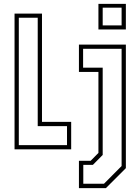

<svg xmlns="http://www.w3.org/2000/svg" viewBox="-20 -770 724 990"><path d="M55 0V-700H196.5V-141.5H347V0ZM77 -21.5H325.5V-119.5H174.5V-678.5H77ZM487.5 -618V-750H629V-618ZM509.5 -639H607V-730.5H509.5ZM387 200V59H447.5L487.5 18.5V-399H387V-540H629V97L526 200ZM409.5 177.5H516L607 86V-518.5H408.5V-421H509.5V29L459 80H409.5Z"/></svg>

Font: Tourney Condensed ExtraLight
Style: Regular
Weight: 200
Width: 3
Designer: Tyler Finck
Foundry: Etcetera Type Co
Version: Version 1.010; ttfautohint (v1.8.3)